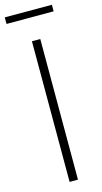

<svg xmlns="http://www.w3.org/2000/svg" viewBox="-158 -934 520 976"><g transform="rotate(-15 102.0 -446.5)"><path d="M79.5 0V-740H123.5V0ZM-22.5 -858.5V-893H225.5V-858.5Z"/></g></svg>

Font: Encode Sans Condensed Condensed ExtraLight
Style: Regular
Weight: 200
Width: 3
Designer: Multiple Designers
Foundry: Impallari Type
Version: Version 3.000; ttfautohint (v1.8.3) -l 8 -r 50 -G 200 -x 14 